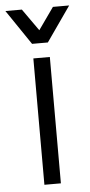

<svg xmlns="http://www.w3.org/2000/svg" viewBox="-84 -751 366 782"><g transform="rotate(-5 99.5 -359.5)"><path d="M-31.2 -718.8H36.1L99.6 -628.9L163.1 -718.8H229.5L129.9 -576.2H65.4ZM65.4 -516.6H132.8V0H65.4Z"/></g></svg>

Font: Dinish Condensed
Style: Regular
Weight: 400
Width: 3
Designer: Bert Driehuis
Foundry: Playbeing
Version: Version 3.006; git-39231f3c-release